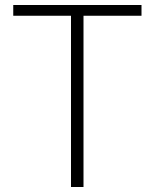

<svg xmlns="http://www.w3.org/2000/svg" viewBox="-20 -748 618 768"><path d="M264 0V-685H33V-728H546V-685H314V0Z"/></svg>

Font: Noto Sans KR ExtraLight
Style: Regular
Weight: 250
Designer: Ryoko NISHIZUKA  (kana, bopomofo & ideographs); Paul D. Hunt (Latin, Greek & Cyrillic); Sandoll Communications , Soo-you
Foundry: Adobe
Version: Version 2.004-H2;hotconv 1.0.118;makeotfexe 2.5.65603